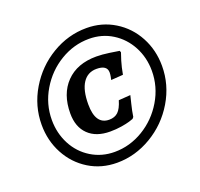

<svg xmlns="http://www.w3.org/2000/svg" viewBox="-110 -720 890 854"><g transform="rotate(-20 335.5 -293.0)"><path d="M381 -598Q454 -598 513.5 -561.5Q573 -525 606.5 -462.5Q640 -400 640 -325Q640 -236 593.5 -158Q547 -80 469.5 -34Q392 12 306 12Q232 12 173 -24.5Q114 -61 80.5 -123.5Q47 -186 47 -261Q47 -350 93.5 -428Q140 -506 217 -552Q294 -598 381 -598ZM312 -37Q384 -37 448 -75.5Q512 -114 551 -179.5Q590 -245 590 -320Q590 -383 562 -435.5Q534 -488 485 -518.5Q436 -549 375 -549Q303 -549 239 -510.5Q175 -472 136 -406.5Q97 -341 97 -266Q97 -203 124.5 -150.5Q152 -98 201.5 -67.5Q251 -37 312 -37ZM184 -265Q184 -357 236 -410.5Q288 -464 379 -464Q406 -464 440.5 -459Q475 -454 486 -452L489 -444Q486 -437 477.5 -409Q469 -381 463 -347L406 -343Q407 -347 409 -357.5Q411 -368 411 -377Q411 -412 361 -412Q319 -412 296 -377.5Q273 -343 273 -276Q273 -180 338 -180Q364 -180 380 -195Q396 -210 407 -247L463 -251Q461 -242 453.5 -212Q446 -182 442 -155L436 -148Q432 -146 417 -141.5Q402 -137 377 -133Q352 -129 324 -129Q258 -129 221 -165Q184 -201 184 -265Z"/></g></svg>

Font: Alegreya SC
Style: Bold Italic
Weight: 700
Italic angle: -7°
Designer: Juan Pablo del Peral
Foundry: Huerta Tipografica
Version: Version 2.007; ttfautohint (v1.6)